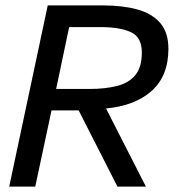

<svg xmlns="http://www.w3.org/2000/svg" viewBox="-20 -688 650 708"><path d="M14 0 156 -668H360Q433 -668 487 -653Q541 -638 571 -603Q601 -568 601 -508Q601 -408 539.5 -353Q478 -298 371 -288L518 0H413L270 -281H170L110 0ZM187 -360H311Q368 -360 411.5 -371Q455 -382 479 -411Q503 -440 503 -495Q503 -551 462.5 -569.5Q422 -588 352 -588H235Z"/></svg>

Font: Atkinson Hyperlegible
Style: Italic
Weight: 400
Italic angle: -12°
Designer: Elliott Scott, Megan Eiswerth, Linus Boman, Theodore Petrosky
Foundry: Braille Institute
Version: Version 1.006; ttfautohint (v1.8.3)